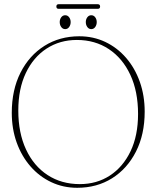

<svg xmlns="http://www.w3.org/2000/svg" viewBox="-20 -882 744 913"><path d="M357 -709.5Q424 -709.5 480.8 -682.5Q537.5 -655.5 579.5 -607Q621.5 -558.5 644.8 -493Q668 -427.5 668 -351Q668 -242.5 626.5 -161Q585 -79.5 512.8 -34.2Q440.5 11 347 11Q280.5 11 223.8 -15.8Q167 -42.5 124.8 -91Q82.5 -139.5 59.2 -204.5Q36 -269.5 36 -345.5Q36 -454.5 77.5 -536.5Q119 -618.5 191.5 -664Q264 -709.5 357 -709.5ZM636.5 -340Q636.5 -447 599.8 -526Q563 -605 497.5 -648.5Q432 -692 345.5 -692Q264.5 -692 201.5 -651Q138.5 -610 102.8 -534.8Q67 -459.5 67 -356.5Q67 -250 103.8 -171.2Q140.5 -92.5 206.5 -49.5Q272.5 -6.5 359.5 -6.5Q440 -6.5 502.5 -47.2Q565 -88 600.8 -162.8Q636.5 -237.5 636.5 -340ZM290 -743.5Q278.5 -743.5 271.2 -753.5Q264 -763.5 264 -777Q264 -790 271.2 -799.8Q278.5 -809.5 290 -809.5Q301.5 -809.5 308.8 -799.8Q316 -790 316 -777Q316 -763.5 308.8 -753.5Q301.5 -743.5 290 -743.5ZM414 -743.5Q402.5 -743.5 395.2 -753.5Q388 -763.5 388 -777Q388 -790 395.2 -799.8Q402.5 -809.5 414 -809.5Q425.5 -809.5 432.8 -799.8Q440 -790 440 -777Q440 -763.5 432.8 -753.5Q425.5 -743.5 414 -743.5ZM248 -851Q248 -862 259 -862H444.5Q456 -862 456 -851Q456 -840 444.5 -840H259Q248 -840 248 -851Z"/></svg>

Font: Fraunces 144pt Soft Thin
Style: Regular
Weight: 100
Version: Version 1.000;[0bf87f6ff]